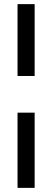

<svg xmlns="http://www.w3.org/2000/svg" viewBox="-20 -700 250 920"><path d="M64 200.2V-160.2H146V200.2ZM64 -335.9V-680.2H146V-335.9Z"/></svg>

Font: Apfel Grotezk
Style: Regular
Weight: 400
Designer: Luigi Gorlero
Foundry: © 2023, Luigi Gorlero & Collletttivo
Version: Version 2.000;Glyphs 3.2 (3217)